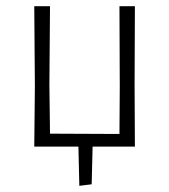

<svg xmlns="http://www.w3.org/2000/svg" viewBox="-20 -475 549 622"><path d="M416 -198 417 0H280L277 122L237 127L234 0H91L93 -195L91 -455H142L140 -198L142 -42L367 -41L368 -195L367 -455H417Z"/></svg>

Font: Luna Sans Light
Style: Regular
Weight: 300
Designer: Juan Pablo del Peral
Foundry: Huerta Tipografica
Version: Version 2.001; ttfautohint (v1.5)